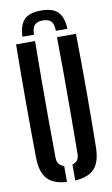

<svg xmlns="http://www.w3.org/2000/svg" viewBox="-104 -1014 628 1075"><g transform="rotate(-10 210.0 -477.0)"><path d="M210 -962.5Q275 -962.5 304.8 -933.2Q334.5 -904 338 -836H272Q272 -873.5 257.5 -889.8Q243 -906 210 -906Q177 -906 162.5 -889.8Q148 -873.5 148 -836H82Q85 -904 114.8 -933.2Q144.5 -962.5 210 -962.5ZM39.5 -157Q37.5 -317 37.5 -478.8Q37.5 -640.5 39.5 -800H147.5Q146 -693.5 145.5 -581.2Q145 -469 145.5 -356.8Q146 -244.5 147 -138Q147 -115 157 -101.5Q167 -88 186.5 -83V8Q109 3 74.8 -35.8Q40.5 -74.5 39.5 -157ZM233.5 8V-83Q253 -88 262.5 -101.5Q272 -115 272 -138Q273 -244.5 273.5 -356.8Q274 -469 273.8 -581.2Q273.5 -693.5 272 -800H380Q382.5 -640.5 382.5 -478.8Q382.5 -317 380 -157Q379 -74.5 345 -35.8Q311 3 233.5 8Z"/></g></svg>

Font: Big Shoulders Stencil Display Thin
Style: Bold
Weight: 700
Version: Version 2.001